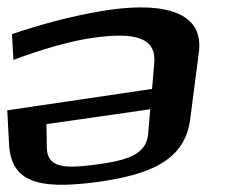

<svg xmlns="http://www.w3.org/2000/svg" viewBox="-84 -486 639 529"><path d="M172 17C330 -3 425 -44 440 -157L464 -343C479 -462 349 -482 193 -455C111 -441 29 -419 -51 -392L-47 -321C31 -350 98 -369 154 -379C266 -397 348 -393 341 -313L335 -241L-64 -182L-59 -88C-53 17 24 35 172 17ZM176 -32C94 -21 46 -24 45 -79L44 -144L330 -185L324 -116C319 -58 261 -43 176 -32Z"/></svg>

Font: Gamestation Warped
Style: Regular
Weight: 400
Designer: Jonas Hecksher
Foundry: Jonas Hecksher, Playtypeª, e-types AS
Version: Version 1.003